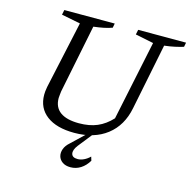

<svg xmlns="http://www.w3.org/2000/svg" viewBox="-121 -775 1091 1100"><g transform="rotate(15 424.0 -224.5)"><path d="M362 10Q257 10 198.5 -34Q140 -78 140 -157Q140 -166 141 -177Q142 -188 145 -204L232 -604L120 -626L126 -655H425L420 -629Q398 -621 371.5 -615.5Q345 -610 311 -606L229 -200Q228 -187 226.5 -177.5Q225 -168 225 -160Q225 -105 263 -77.5Q301 -50 374 -50Q436 -50 482 -69.5Q528 -89 567 -131L666 -604L558 -626L564 -655H848L843 -629Q820 -622 793 -616Q766 -610 731 -606L652 -214Q631 -107 555.5 -48.5Q480 10 362 10ZM392 206Q363 206 344.5 193Q326 180 320.5 160Q315 140 323 117.5Q331 95 354 75L454 -20H478L401 77Q378 107 383 128.5Q388 150 420 150Q438 150 457 141Q476 132 492 116L499 139Q480 171 452.5 188.5Q425 206 392 206Z"/></g></svg>

Font: Piazzolla Thin
Style: Italic
Weight: 400
Italic angle: -11.3°
Version: Version 2.005